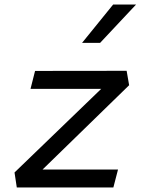

<svg xmlns="http://www.w3.org/2000/svg" viewBox="-20 -826 660 846"><path d="M54 0H479.5L500 -79H167.5L549 -450.5L538 -514L134.5 -513.5L114.5 -434.5H426L44 -66ZM341.5 -637 478.5 -806H579.5L421 -637Z"/></svg>

Font: Monaspace Krypton
Style: Italic
Weight: 400
Italic angle: -11°
Designer: Riley Cran & the Lettermatic Team
Foundry: Lettermatic
Version: Version 1.101 (Monaspace Krypton)